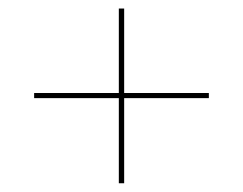

<svg xmlns="http://www.w3.org/2000/svg" viewBox="-20 -610 570 450"><path d="M258.5 -180.5V-590H271V-180.5ZM60 -380V-392H469.5V-380Z"/></svg>

Font: Bodoni Moda 18pt
Style: Regular
Weight: 400
Designer: Owen Earl
Foundry: indestructible type
Version: Version 2.005